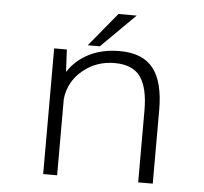

<svg xmlns="http://www.w3.org/2000/svg" viewBox="-49 -709 808 761"><g transform="rotate(5 355.0 -329.0)"><path d="M281.5 -524 392 -658H464.5L329.5 -524ZM150 0V-500H200.5L205 -411Q235 -458 287.5 -485Q340 -512 410 -512Q502 -512 544 -458.2Q586 -404.5 586 -294V0H528V-285.5Q528 -376 497.2 -419.5Q466.5 -463 394 -463Q321.5 -463 267.5 -418.2Q213.5 -373.5 205.5 -303.5V0Z"/></g></svg>

Font: League Mono UltraLight
Style: Regular
Weight: 200
Width: 6
Designer: Tyler Finck
Foundry: The League of Moveable Type / Tyler Finck
Version: Version 2.210